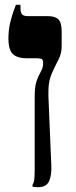

<svg xmlns="http://www.w3.org/2000/svg" viewBox="-20 -617 317 797"><path d="M138 160Q132 160 126 159.5Q120 159 115 158V150Q120 143 122 131Q124 119 124 81V-214Q124 -256 130.5 -276.5Q137 -297 147 -315Q152 -324 155.5 -333Q159 -342 159 -355Q159 -367 154.5 -371Q150 -375 135 -375H92Q53 -375 34 -392Q15 -409 15 -458Q15 -492 22 -521.5Q29 -551 36.5 -571.5Q44 -592 46 -597H65V-584Q65 -565 71.5 -557.5Q78 -550 96 -550H179Q208 -550 222 -537Q236 -524 236 -485V-425Q236 -395 222.5 -369Q209 -343 200 -323Q187 -296 183.5 -271.5Q180 -247 181 -216L193 69Q195 109 184 134.5Q173 160 138 160Z"/></svg>

Font: Frank Ruhl Libre ExtraBold
Style: Regular
Weight: 800
Designer: Yanek Iontef
Foundry: Fontef
Version: Version 6.003;gftools[0.9.30]